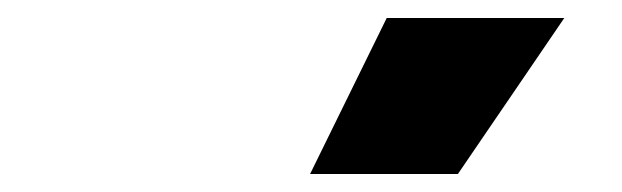

<svg xmlns="http://www.w3.org/2000/svg" viewBox="-20 -809 690 213"><path d="M409 -789H606L488 -616H324Z"/></svg>

Font: Azeret Mono Black
Style: Regular
Weight: 900
Designer: Martin Vácha
Foundry: Displaay
Version: Version 1.000; Glyphs 3.0.3, build 3074